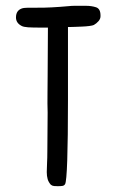

<svg xmlns="http://www.w3.org/2000/svg" viewBox="-20 -726 398 661"><path d="M35 -666Q35 -692 59 -698Q68 -700 110 -699.5Q152 -699 218 -705Q226 -706 236.5 -706Q247 -706 256 -706H276Q295 -706 310.5 -701Q326 -696 326 -673V-670Q326 -661 319 -653Q312 -645 303 -640Q299 -638 287.5 -636.5Q276 -635 263 -634.5Q250 -634 238 -633.5Q226 -633 220 -633H214V-381Q214 -249 211.5 -174.5Q209 -100 204 -92Q201 -87 195 -86Q189 -85 179 -85Q173 -85 166.5 -85.5Q160 -86 155 -90Q147 -99 144 -109.5Q141 -120 141 -133.5Q141 -147 142 -164.5Q143 -182 143 -206Q143 -240 143.5 -272.5Q144 -305 144 -338Q143 -370 143.5 -401Q144 -432 144 -463L145 -631H117Q92 -631 76.5 -632Q61 -633 54 -637Q35 -647 35 -666Z"/></svg>

Font: PreciousPlastic
Style: Regular
Weight: 700
Version: Version 001.006